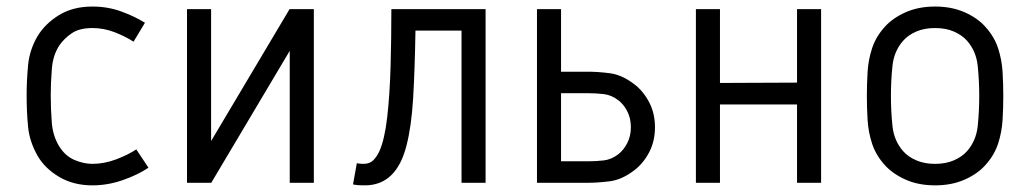

<svg xmlns="http://www.w3.org/2000/svg" viewBox="-20 -556 3133 584"><path d="M261.2 -536.1Q307.6 -536.1 348.6 -521.2Q389.6 -506.3 420.9 -486.8L386.2 -429.2Q361.3 -445.3 328.6 -458Q295.9 -470.7 261.2 -470.7Q221.7 -470.7 198.7 -455.1Q175.8 -439.5 161.6 -419.4Q141.1 -389.6 137.7 -346.4Q134.3 -303.2 134.3 -267.1Q134.3 -224.1 137.5 -183.8Q140.6 -143.6 159.2 -112.3Q177.7 -82 205.8 -69.8Q233.9 -57.6 261.2 -57.6Q296.9 -57.6 333.3 -71.3Q369.6 -85 394.5 -101.6L431.6 -45.9Q398.9 -23.9 353.3 -8.1Q307.6 7.8 261.2 7.8Q203.6 7.8 160.2 -17.8Q116.7 -43.5 94.7 -81.5Q69.8 -125 65.4 -170.2Q61 -215.3 61 -267.1Q61 -310.1 65.4 -357.4Q69.8 -404.8 94.7 -446.8Q117.7 -484.4 159.9 -510.3Q202.1 -536.1 261.2 -536.1Z M622.1 -528.3V-127L860.8 -528.3H934.6V0H861.3V-401.4L622.6 0H548.8V-528.3Z M1053.7 4.9 1065.4 -59.6Q1074.7 -57.6 1085 -57.6Q1104.5 -57.6 1115.2 -68.4Q1126 -79.1 1133.8 -95.7Q1149.9 -131.3 1157.7 -199.2Q1165.5 -267.1 1168 -353Q1170.4 -439 1170.4 -528.3H1457V0H1383.8V-462.9H1243.7Q1241.7 -342.8 1236.6 -256.8Q1231.4 -170.9 1216.3 -112.8Q1185.5 7.8 1089.8 7.8Q1080.1 7.8 1071 7.3Q1062 6.8 1053.7 4.9Z M1972.2 -168.9Q1972.2 -126 1954.1 -92Q1936 -58.1 1908.7 -37.6Q1871.6 -9.3 1834.7 -4.6Q1797.9 0 1769 0H1613.3V-528.3H1686.5V-337.9H1769Q1797.9 -337.9 1834.7 -333.3Q1871.6 -328.6 1908.7 -300.3Q1936 -279.8 1954.1 -245.8Q1972.2 -211.9 1972.2 -168.9ZM1769 -65.4Q1793 -65.4 1816.4 -68.1Q1839.8 -70.8 1860.8 -86.9Q1877 -99.6 1887.9 -120.8Q1898.9 -142.1 1898.9 -168.9Q1898.9 -196.3 1887.9 -217.5Q1877 -238.8 1860.8 -251Q1839.8 -267.1 1816.4 -269.8Q1793 -272.5 1769 -272.5H1686.5V-65.4Z M2096.7 -528.3H2169.9V-303.7L2404.3 -304.7V-528.3H2477.5V0H2404.3V-238.3H2169.9V0H2096.7Z M2824.2 -536.1Q2874.5 -536.1 2913.8 -518.8Q2953.1 -501.5 2977.1 -474.6Q3004.4 -444.3 3015.9 -409.2Q3027.3 -374 3029.5 -337.2Q3031.7 -300.3 3031.7 -264.2Q3031.7 -228.5 3029.5 -191.4Q3027.3 -154.3 3015.9 -119.1Q3004.4 -84 2977.1 -53.7Q2953.1 -26.9 2913.8 -9.5Q2874.5 7.8 2824.2 7.8Q2773.9 7.8 2734.9 -9.5Q2695.8 -26.9 2671.4 -53.7Q2644 -84 2632.6 -119.1Q2621.1 -154.3 2618.9 -191.4Q2616.7 -228.5 2616.7 -264.2Q2616.7 -300.3 2618.9 -337.2Q2621.1 -374 2632.6 -409.2Q2644 -444.3 2671.4 -474.6Q2695.8 -501.5 2734.9 -518.8Q2773.9 -536.1 2824.2 -536.1ZM2824.2 -470.7Q2791.5 -470.7 2766.8 -460Q2742.2 -449.2 2727.1 -432.1Q2699.2 -400.4 2694.6 -355.7Q2689.9 -311 2689.9 -264.2Q2689.9 -217.3 2694.6 -172.6Q2699.2 -127.9 2727.1 -96.2Q2742.2 -79.1 2766.8 -68.4Q2791.5 -57.6 2824.2 -57.6Q2856.9 -57.6 2881.6 -68.4Q2906.2 -79.1 2921.4 -96.2Q2949.2 -127.9 2953.9 -172.6Q2958.5 -217.3 2958.5 -264.2Q2958.5 -311 2953.9 -355.7Q2949.2 -400.4 2921.4 -432.1Q2906.2 -449.2 2881.6 -460Q2856.9 -470.7 2824.2 -470.7Z"/></svg>

Font: Gidole
Style: Regular
Weight: 400
Version: Version 2.100; ttfautohint (v1.8.4.7-5d5b)